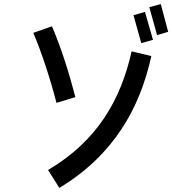

<svg xmlns="http://www.w3.org/2000/svg" viewBox="-20 -872 840 935"><path d="M799 -717 763 -852 707 -837 745 -701ZM725 -678 686 -814 630 -798 668 -662ZM255 -371 347 -399C320 -505 277 -643 233 -744L142 -712C182 -620 227 -481 255 -371ZM717 -599 621 -622C568 -386 455 -187 214 -44L269 43C535 -117 662 -348 717 -599Z"/></svg>

Font: Smiley Sans Oblique
Style: Regular
Weight: 400
Italic angle: -8°
Designer: oooooohmygosh, Nagisa Chen, Janine Sui, Heda Shi, Jian Li
Foundry: atelierAnchor
Version: Version 2.0.1